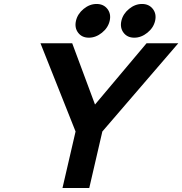

<svg xmlns="http://www.w3.org/2000/svg" viewBox="-20 -948 919 968"><path d="M496 -285 430 0H295L361 -285L184 -730H344L459 -421L719 -730H879ZM374 -783Q355 -808 363 -843Q371 -878 401.5 -903Q432 -928 467 -928Q502 -928 521.5 -903Q541 -878 533 -843Q525 -808 494 -783Q463 -758 428 -758Q393 -758 374 -783ZM603 -783Q584 -808 592 -843Q600 -878 630.5 -903Q661 -928 696 -928Q731 -928 750.5 -903Q770 -878 762 -843Q754 -808 723 -783Q692 -758 657 -758Q622 -758 603 -783Z"/></svg>

Font: Miedinger
Style: Bold-Italic
Weight: 700
Italic angle: -13°
Version: Version 001.000